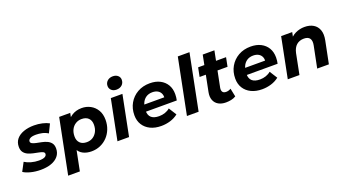

<svg xmlns="http://www.w3.org/2000/svg" viewBox="-82 -1502 4335 2410"><g transform="rotate(-20 2086.0 -296.5)"><path d="M215 8Q144 8 81.5 -8Q19 -24 -15 -48L45 -161Q80 -138 130.5 -124Q181 -110 232 -110Q287 -110 312 -124Q337 -138 337 -162Q337 -181 316 -190.5Q295 -200 263 -206Q231 -212 194.5 -220Q158 -228 125.5 -242.5Q93 -257 72.5 -284.5Q52 -312 52 -357Q52 -418 86.5 -460Q121 -502 182.5 -524Q244 -546 322 -546Q378 -546 431 -534Q484 -522 521 -501L465 -387Q427 -411 385.5 -419.5Q344 -428 306 -428Q251 -428 226.5 -412.5Q202 -397 202 -375Q202 -356 222.5 -345.5Q243 -335 275 -328.5Q307 -322 344 -314.5Q381 -307 413 -292.5Q445 -278 465.5 -251.5Q486 -225 486 -180Q486 -119 450.5 -76.5Q415 -34 354 -13Q293 8 215 8Z M894 8Q829 8 780.5 -17Q732 -42 708 -94.5Q684 -147 691 -230Q697 -326 730.5 -397Q764 -468 822 -507Q880 -546 959 -546Q1022 -546 1075 -517.5Q1128 -489 1160 -435.5Q1192 -382 1192 -305Q1192 -238 1169 -180.5Q1146 -123 1105.5 -81Q1065 -39 1011 -15.5Q957 8 894 8ZM511 194 657 -538H805L783 -431L749 -271L728 -111L667 194ZM876 -121Q923 -121 958 -143.5Q993 -166 1013.5 -205.5Q1034 -245 1034 -298Q1034 -353 1002 -385Q970 -417 911 -417Q866 -417 830 -394.5Q794 -372 774 -332.5Q754 -293 754 -240Q754 -185 786 -153Q818 -121 876 -121Z M1240 0 1347 -538H1502L1395 0ZM1451 -613Q1410 -613 1385 -636.5Q1360 -660 1360 -694Q1360 -734 1388.5 -760.5Q1417 -787 1463 -787Q1504 -787 1529.5 -764.5Q1555 -742 1555 -709Q1555 -666 1526.5 -639.5Q1498 -613 1451 -613Z M1826 8Q1742 8 1680.5 -22Q1619 -52 1585 -106Q1551 -160 1551 -233Q1551 -323 1591.5 -393.5Q1632 -464 1703.5 -505Q1775 -546 1868 -546Q1947 -546 2004 -516.5Q2061 -487 2092.5 -434.5Q2124 -382 2124 -309Q2124 -288 2121.5 -267Q2119 -246 2115 -227H1670L1686 -318H2042L1978 -290Q1986 -335 1973 -365.5Q1960 -396 1931 -412.5Q1902 -429 1861 -429Q1810 -429 1774.5 -404.5Q1739 -380 1721 -337Q1703 -294 1703 -240Q1703 -178 1737.5 -147.5Q1772 -117 1842 -117Q1883 -117 1921 -130Q1959 -143 1986 -167L2051 -64Q2004 -27 1945.5 -9.5Q1887 8 1826 8Z M2168 0 2316 -742H2472L2324 0Z M2688 8Q2630 8 2589 -15.5Q2548 -39 2530.5 -83.5Q2513 -128 2525 -189L2618 -657H2774L2681 -190Q2675 -156 2688 -136Q2701 -116 2736 -116Q2752 -116 2768.5 -121Q2785 -126 2799 -135L2822 -24Q2793 -6 2758 1Q2723 8 2688 8ZM2485 -406 2509 -526H2882L2858 -406Z M3173 8Q3089 8 3027.5 -22Q2966 -52 2932 -106Q2898 -160 2898 -233Q2898 -323 2938.5 -393.5Q2979 -464 3050.5 -505Q3122 -546 3215 -546Q3294 -546 3351 -516.5Q3408 -487 3439.5 -434.5Q3471 -382 3471 -309Q3471 -288 3468.5 -267Q3466 -246 3462 -227H3017L3033 -318H3389L3325 -290Q3333 -335 3320 -365.5Q3307 -396 3278 -412.5Q3249 -429 3208 -429Q3157 -429 3121.5 -404.5Q3086 -380 3068 -337Q3050 -294 3050 -240Q3050 -178 3084.5 -147.5Q3119 -117 3189 -117Q3230 -117 3268 -130Q3306 -143 3333 -167L3398 -64Q3351 -27 3292.5 -9.5Q3234 8 3173 8Z M3935 -546Q4004 -546 4052 -517.5Q4100 -489 4120 -434Q4140 -379 4124 -298L4064 0H3908L3966 -288Q3978 -347 3956.5 -379Q3935 -411 3878 -411Q3819 -411 3779.5 -377Q3740 -343 3725 -273L3671 0H3515L3622 -538H3770L3739 -386L3717 -432Q3756 -491 3813.5 -518.5Q3871 -546 3935 -546Z"/></g></svg>

Font: MOST Montserrat
Style: Bold Italic
Weight: 700
Italic angle: -11.3°
Designer: Julieta Ulanovsky
Foundry: Julieta Ulanovsky
Version: Version 8.000;March 11, 2024;FontCreator 15.0.0.2926 64-bit